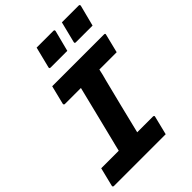

<svg xmlns="http://www.w3.org/2000/svg" viewBox="-264 -1056 1177 1177"><g transform="rotate(-45 325.0 -467.5)"><path d="M461 0H13Q2 0 4 -11Q12 -44 19 -71.5Q26 -99 34 -132H186Q190 -148 195 -169.5Q200 -191 204 -205Q226 -295 249 -386Q272 -477 294 -568H155Q150 -568 148 -571.5Q146 -575 147 -579Q155 -612 162 -639.5Q169 -667 177 -700H626Q638 -700 634 -689Q626 -656 619 -628.5Q612 -601 604 -568H454Q451 -551 445.5 -530.5Q440 -510 436 -495Q413 -405 390.5 -313.5Q368 -222 346 -132H483Q488 -132 490.5 -128.5Q493 -125 491 -121Q483 -88 476 -60.5Q469 -33 461 0ZM277 -935H422Q433 -935 431 -924L396 -788H251Q240 -788 243 -799ZM496 -935H641Q652 -935 650 -924L615 -788H470Q459 -788 462 -799Z"/></g></svg>

Font: Recursive Mn Lnr St XBd
Style: Italic
Weight: 800
Italic angle: -15°
Monospace: yes
Version: Version 1.079;hotconv 1.0.112;makeotfexe 2.5.65598; ttfautoh